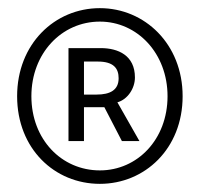

<svg xmlns="http://www.w3.org/2000/svg" viewBox="-20 -809 489 471"><path d="M225 -358C335 -358 428 -444 428 -573C428 -701 335 -789 225 -789C114 -789 22 -701 22 -573C22 -444 114 -358 225 -358ZM225 -391C131 -391 57 -467 57 -573C57 -678 131 -756 225 -756C317 -756 391 -678 391 -573C391 -467 317 -391 225 -391ZM148 -463H186V-546H236L279 -463H322L268 -558C293 -565 311 -592 311 -619C311 -673 270 -691 227 -691H148ZM186 -577V-658H220C259 -658 271 -641 271 -617C271 -588 250 -577 217 -577Z"/></svg>

Font: Noto Sans CJK KR Light
Style: Regular
Weight: 300
Designer: Ryoko NISHIZUKA (kana & ideographs); Paul D. Hunt (Latin, Greek & Cyrillic); Wenlong ZHANG (bopomofo); Sandoll Communica
Foundry: Adobe Systems Incorporated
Version: Version 1.004;PS 1.004;hotconv 1.0.82;makeotf.lib2.5.63406